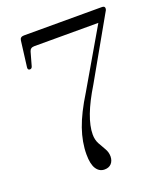

<svg xmlns="http://www.w3.org/2000/svg" viewBox="-132 -789 757 887"><g transform="rotate(-20 246.5 -345.0)"><path d="M275.5 -38Q275 -16.5 263 -3.5Q251 9.5 229.5 9.5Q204 9.5 189 -13.5Q174 -36.5 174 -84.5Q174 -144.5 196.2 -208.8Q218.5 -273 269 -354.5L433.5 -637H118Q99 -637 94 -619.5L75.5 -553.5Q72.5 -543 63 -543Q52 -543.5 53.5 -556.5L69.5 -683Q71.5 -700 90.5 -700H474Q488 -700 488 -689Q488 -684.5 486 -679.8Q484 -675 477.5 -665L314 -376.5Q232.5 -243 232.5 -161Q232.5 -135 243.2 -115Q254 -95 264.8 -77Q275.5 -59 275.5 -38Z"/></g></svg>

Font: Fraunces 72pt S000 Light
Style: Regular
Weight: 300
Version: Version 1.000; ttfautohint (v1.8.3)